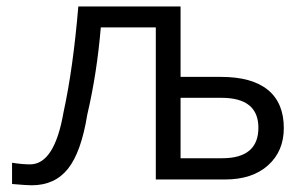

<svg xmlns="http://www.w3.org/2000/svg" viewBox="-20 -545 925 583"><path d="M528.3 -64.5H654.3Q764.6 -64.5 764.6 -157.2Q764.6 -248 652.3 -248H528.3ZM16.6 13.7V-50.8Q47.9 -45.9 71.3 -45.9Q145.5 -45.9 172.9 -204.1Q202.1 -337.9 217.8 -525.4H528.3V-311.5H651.4Q745.1 -311.5 793.5 -272Q841.8 -232.4 841.8 -156.2Q841.8 -85.9 793.9 -43Q746.1 0 663.1 0H453.1V-461.9H286.1Q274.4 -322.3 245.1 -197.3Q226.6 -83 186.5 -32.7Q146.5 17.6 76.2 17.6Q61.5 17.6 16.6 13.7Z"/></svg>

Font: Gothic A1
Style: Regular
Weight: 400
Designer: HanYang I&C Co.,Ltd.
Foundry: HanYang I&C Co.,Ltd.
Version: Version 2.50